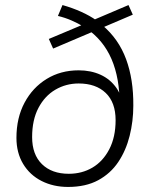

<svg xmlns="http://www.w3.org/2000/svg" viewBox="-20 -731 590 759"><path d="M249 8Q191 8 144.5 -15.5Q98 -39 71.5 -83Q45 -127 45 -186Q45 -265 77 -325Q109 -385 164.5 -419Q220 -453 291 -453Q339 -453 377.5 -435.5Q416 -418 440.5 -383Q465 -348 468 -292H452Q457 -398 428.5 -478Q400 -558 336 -608L350 -607L190 -539L173 -577L311 -635L310 -626Q288 -639 263 -650Q238 -661 209 -668L227 -711Q266 -700 300.5 -684.5Q335 -669 362 -650L347 -651L488 -711L505 -673L383 -621L385 -631Q449 -577 478.5 -497Q508 -417 507 -313Q507 -252 492.5 -194Q478 -136 447.5 -90.5Q417 -45 368 -18.5Q319 8 249 8ZM252 -44Q304 -44 345.5 -68.5Q387 -93 412 -141Q437 -189 437 -256Q437 -326 398 -363.5Q359 -401 291 -401Q241 -401 199 -376.5Q157 -352 132 -304.5Q107 -257 107 -189Q107 -120 146 -82Q185 -44 252 -44Z"/></svg>

Font: Nunito Sans 12pt Light
Style: Italic
Weight: 300
Italic angle: -9°
Designer: Vernon Adams
Foundry: Vernon Adams
Version: Version 3.101;gftools[0.9.27]